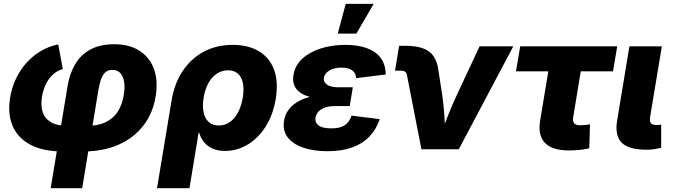

<svg xmlns="http://www.w3.org/2000/svg" viewBox="-20 -782 3535 1006"><path d="M245.6 204.1 335 -336.4Q345.7 -398.4 374.5 -446.8Q403.3 -495.1 453.9 -522.7Q504.4 -550.3 579.1 -550.3Q657.7 -550.3 711.2 -515.9Q764.6 -481.4 786.9 -419.9Q809.1 -358.4 795.4 -276.9Q781.2 -188.5 731.2 -123.8Q681.2 -59.1 600.8 -23.7Q520.5 11.7 414.1 11.7H311.5Q205.6 11.7 138.9 -23.9Q72.3 -59.6 45.7 -123.5Q19 -187.5 33.2 -271Q44.9 -341.3 79.6 -399.4Q114.3 -457.5 167.2 -496.8Q220.2 -536.1 285.2 -549.3L309.1 -419.9Q282.2 -413.1 259.8 -393.6Q237.3 -374 221.9 -344Q206.5 -314 200.2 -275.9Q192.4 -229 203.6 -194.8Q214.8 -160.6 247.1 -141.6Q279.3 -122.6 334 -122.6H436.5Q493.2 -122.6 533 -141.4Q572.8 -160.2 596.4 -196.3Q620.1 -232.4 628.4 -284.2Q635.3 -323.2 630.4 -353Q625.5 -382.8 610.1 -399.4Q594.7 -416 568.4 -416Q543.5 -416 529.1 -400.4Q514.6 -384.8 507.1 -359.6Q499.5 -334.5 494.6 -304.7L410.6 204.1Z M802.7 204.1 878.9 -255.4Q893.6 -344.2 937 -409.7Q980.5 -475.1 1047.4 -511Q1114.3 -546.9 1199.2 -546.9Q1280.3 -546.9 1336.2 -513.7Q1392.1 -480.5 1415.8 -417.2Q1439.5 -354 1424.8 -263.7Q1410.6 -179.2 1371.3 -117.9Q1332 -56.6 1276.9 -23.9Q1221.7 8.8 1159.7 8.8Q1120.1 8.8 1092.3 -4.2Q1064.5 -17.1 1047.9 -38.6Q1031.2 -60.1 1023.9 -85.9H1020.5L972.7 204.1ZM1126.5 -124.5Q1159.2 -124.5 1184.6 -142.6Q1210 -160.6 1227.3 -193.4Q1244.6 -226.1 1252 -270Q1259.3 -314 1252.7 -346.2Q1246.1 -378.4 1226.8 -396Q1207.5 -413.6 1174.8 -413.6Q1142.6 -413.6 1116.2 -396.2Q1089.8 -378.9 1072 -346.7Q1054.2 -314.5 1046.9 -270Q1039.6 -226.1 1046.6 -193.4Q1053.7 -160.6 1074 -142.6Q1094.2 -124.5 1126.5 -124.5Z M1695.8 10.3Q1623.5 10.3 1569.1 -8.3Q1514.6 -26.9 1487.3 -62.5Q1460 -98.1 1468.3 -149.4Q1473.6 -183.1 1493.2 -208.5Q1512.7 -233.9 1544.4 -251.5Q1576.2 -269 1618.9 -277.8Q1661.6 -286.6 1713.9 -286.6H1822.3L1812.5 -226.1H1734.9Q1705.1 -226.1 1683.6 -218.8Q1662.1 -211.4 1649.4 -198Q1636.7 -184.6 1633.3 -166.5Q1628.9 -140.6 1648.9 -125Q1668.9 -109.4 1715.8 -109.4Q1746.6 -109.4 1767.3 -116.7Q1788.1 -124 1801.3 -138.9Q1814.5 -153.8 1821.8 -176.3L1969.7 -157.7Q1951.2 -103.5 1915.3 -66.2Q1879.4 -28.8 1824.7 -9.3Q1770 10.3 1695.8 10.3ZM1711.4 -262.2Q1661.1 -262.2 1622.6 -269.8Q1584 -277.3 1558.6 -293Q1533.2 -308.6 1522.7 -332.5Q1512.2 -356.4 1517.6 -388.7Q1525.9 -439.5 1564.2 -474.6Q1602.5 -509.8 1661.1 -528.3Q1719.7 -546.9 1789.1 -546.9Q1855.5 -546.9 1902.6 -529.5Q1949.7 -512.2 1975.1 -477.8Q2000.5 -443.4 2001 -391.6L1845.7 -372.6Q1845.2 -398.4 1825.7 -413.1Q1806.2 -427.7 1769 -427.7Q1730 -427.7 1705.3 -412.4Q1680.7 -397 1677.2 -374.5Q1673.3 -352.5 1693.6 -338.6Q1713.9 -324.7 1751.5 -324.7H1828.6L1818.4 -262.2ZM1749.5 -606 1791.5 -761.7H1938L1847.2 -606Z M2188 0 2112.3 -388.7Q2110.4 -400.4 2102.5 -406Q2094.7 -411.6 2080.6 -411.6H2049.8L2071.3 -542H2104Q2187.5 -542 2228 -512Q2268.6 -481.9 2277.3 -412.1L2297.9 -278.8Q2305.2 -225.6 2308.6 -171.1Q2312 -116.7 2314.9 -57.6H2281.7Q2304.2 -117.2 2325.2 -171.4Q2346.2 -225.6 2371.1 -278.8L2492.7 -539.1H2669.4L2383.8 0Z M2961.9 6.3Q2873.5 6.3 2835.4 -33.2Q2797.4 -72.8 2810.1 -150.4L2853 -408.2H2683.6L2705.6 -539.1H3213.9L3191.9 -408.2H3022.9L2983.4 -168.5Q2980 -146.5 2988.3 -136Q2996.6 -125.5 3021 -125.5Q3030.8 -125.5 3046.6 -127.2Q3062.5 -128.9 3071.3 -130.4L3067.4 -4.9Q3039.1 1.5 3012.5 3.9Q2985.8 6.3 2961.9 6.3Z M3367.2 2.4Q3273.9 2.4 3237.3 -34.4Q3200.7 -71.3 3213.4 -149.9L3277.8 -539.1H3447.8L3386.2 -168.5Q3382.8 -147 3390.4 -137Q3397.9 -127 3418.5 -127Q3427.7 -127 3433.8 -127.4Q3439.9 -127.9 3444.3 -129.4V-7.8Q3432.1 -4.4 3412.4 -1Q3392.6 2.4 3367.2 2.4Z"/></svg>

Font: Inter 18pt ExtraBold
Style: Italic
Weight: 800
Italic angle: -9.3988°
Designer: Rasmus Andersson
Foundry: rsms
Version: Version 4.001;git-66647c0bb